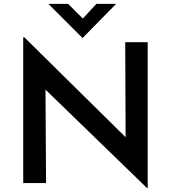

<svg xmlns="http://www.w3.org/2000/svg" viewBox="-20 -946 884 992"><path d="M740 26 215 -483 218 0H100V-753H106L629 -237L627 -728H743V26ZM332 -926 408 -850 478 -926H580L407 -750H406L230 -926Z"/></svg>

Font: Synthetic SemiBold
Style: Regular
Weight: 600
Designer: Santiago Orozco
Foundry: Typemade
Version: Version 2.000; ttfautohint (v1.8.4.7-5d5b)